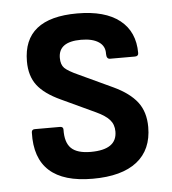

<svg xmlns="http://www.w3.org/2000/svg" viewBox="-43 -541 530 592"><g transform="rotate(-5 222.0 -245.0)"><path d="M221 11Q41 11 46 -147Q46 -157 56 -157H134Q144 -157 144 -148Q143 -108 161.5 -90Q180 -72 222 -72Q303 -72 303 -128Q303 -150 290 -164.5Q277 -179 249 -192L144 -241Q94 -264 72 -293Q50 -322 50 -367Q50 -501 217 -501Q303 -501 348.5 -465Q394 -429 394 -363Q394 -353 383 -353H306Q295 -353 295 -369Q296 -393 276.5 -406Q257 -419 222 -419Q152 -419 152 -369Q152 -348 162.5 -337.5Q173 -327 204 -313L309 -264Q358 -241 381.5 -210.5Q405 -180 405 -133Q405 -63 358 -26Q311 11 221 11Z"/></g></svg>

Font: Sofia Sans Extra Cond
Style: Bold
Weight: 700
Width: 1
Designer: Botio Nikoltchev, Ani Petrova
Foundry: lettersoup
Version: Version 4.100; ttfautohint (v1.8.3)